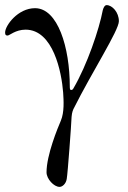

<svg xmlns="http://www.w3.org/2000/svg" viewBox="-50 -446 500 751"><path d="M183 285C194 285 208 273 211 254C215 232 229 40 230 11C230 7 232 -8 237 -19C310 -165 415 -327 415 -363C415 -398 389 -426 367 -426C359 -426 354 -414 352 -406C338 -332 291 -192 237 -100C235 -96 232 -94 228 -94C223 -94 223 -102 223 -107C223 -261 176 -414 87 -414C20 -414 -30 -346 -30 -319C-30 -309 -27 -307 -20 -307C-13 -307 11 -330 50 -330C158 -330 191 -164 197 -84C199 -53 202 -7 188 26C176 54 132 160 132 228C132 254 161 285 183 285Z"/></svg>

Font: EB Garamond
Style: Regular
Weight: 400
Designer: Georg Duffner and Octavio Pardo
Foundry: Georg Duffner
Version: Version 1.000;PS 001.000;hotconv 1.0.88;makeotf.lib2.5.64775